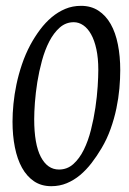

<svg xmlns="http://www.w3.org/2000/svg" viewBox="-20 -623 442 658"><path d="M316.9 -383.8Q316.9 -423.8 310.3 -454.3Q303.7 -484.9 292.2 -505.4Q280.8 -525.9 265.4 -536.4Q250 -546.9 232.9 -546.9Q205.6 -546.9 184.8 -528.6Q164.1 -510.3 148.9 -481Q133.8 -451.7 123.8 -415Q113.8 -378.4 107.9 -341.6Q102.1 -304.7 99.6 -271.2Q97.2 -237.8 97.2 -214.8Q97.2 -128.9 119.9 -85.4Q142.6 -42 182.1 -42Q210.4 -42 231.4 -60.8Q252.4 -79.6 267.3 -109.9Q282.2 -140.1 291.7 -178Q301.3 -215.8 306.9 -253.9Q312.5 -292 314.7 -326.2Q316.9 -360.4 316.9 -383.8ZM392.1 -382.8Q392.1 -353.5 389.2 -320.1Q386.2 -286.6 378.9 -251.5Q371.6 -216.3 359.1 -181.4Q346.7 -146.5 328.1 -115.2Q312 -87.9 293.7 -64.2Q275.4 -40.5 254.4 -22.9Q233.4 -5.4 208.7 4.9Q184.1 15.1 155.8 15.1Q121.6 15.1 96.7 -1.7Q71.8 -18.6 55.4 -48.1Q39.1 -77.6 31 -118.2Q22.9 -158.7 22.9 -206.1Q22.9 -234.4 26.1 -267.1Q29.3 -299.8 36.4 -333.7Q43.5 -367.7 55.2 -402.3Q66.9 -437 84 -469.2Q99.1 -497.1 117.4 -521.5Q135.7 -545.9 157.2 -564Q178.7 -582 203.6 -592.5Q228.5 -603 257.8 -603Q292 -603 317.4 -586.4Q342.8 -569.8 359.4 -540.5Q376 -511.2 384 -470.7Q392.1 -430.2 392.1 -382.8Z"/></svg>

Font: Gentium Plus Cyr
Style: Italic
Weight: 400
Italic angle: -8°
Designer: J. Victor Gaultney, Annie Olsen, Iska Routamaa, Becca Hirsbrunner
Foundry: SIL International
Version: Version 5.000